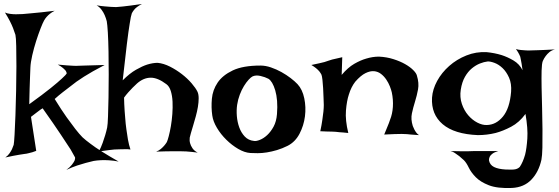

<svg xmlns="http://www.w3.org/2000/svg" viewBox="-20 -767 2810 965"><path d="M4.9 -704.1Q15.6 -699.2 30.8 -697.3Q45.9 -695.3 59.6 -695.3Q76.2 -695.3 93.8 -696.3Q111.3 -697.3 136.7 -700.2Q157.2 -702.1 187.5 -705.1Q217.8 -708 254.9 -712.9Q241.2 -706.1 231.4 -698.2Q221.7 -690.4 214.8 -682.6Q207 -673.8 202.1 -665Q195.3 -653.3 184.1 -624.5Q172.9 -595.7 161.6 -560.5Q150.4 -525.4 142.1 -489.3Q133.8 -453.1 132.8 -427.7Q131.8 -406.2 130.9 -378.9Q129.9 -355.5 128.9 -321.3Q127.9 -287.1 127 -243.2Q197.3 -293.9 235.4 -324.7Q273.4 -355.5 291 -372.1Q311.5 -390.6 315.4 -398.4Q314.5 -404.3 310.5 -411.1Q305.7 -417 296.9 -424.8Q288.1 -432.6 270.5 -442.4Q295.9 -439.5 314.9 -438.5Q334 -437.5 347.7 -436.5Q363.3 -435.5 375 -436.5Q387.7 -436.5 406.2 -437.5Q438.5 -438.5 505.9 -440.4Q440.4 -406.2 402.3 -381.8Q380.9 -368.2 364.3 -356.4Q347.7 -343.8 330.1 -330.1Q314.5 -318.4 294.4 -302.7Q274.4 -287.1 254.9 -269.5Q289.1 -213.9 314.9 -177.7Q340.8 -141.6 358.4 -119.1Q378.9 -92.8 394.5 -77.1Q410.2 -62.5 435.5 -43.9Q457 -27.3 491.7 -5.4Q526.4 16.6 576.2 44.9Q550.8 40 527.3 38.6Q503.9 37.1 487.3 38.1Q466.8 39.1 450.2 42Q432.6 45.9 411.1 51.8Q392.6 56.6 367.7 64.9Q342.8 73.2 313.5 86.9Q332 73.2 341.3 61Q350.6 48.8 354.5 41Q358.4 31.2 357.4 24.4Q352.5 14.6 335 -15.6Q318.4 -41 286.1 -89.8Q253.9 -138.7 194.3 -222.7Q191.4 -221.7 184.6 -216.8Q178.7 -211.9 167 -203.6Q155.3 -195.3 135.7 -179.7L162.1 -8.8Q153.3 -4.9 143.1 -2Q132.8 1 124 2.9Q113.3 5.9 102.5 6.8Q91.8 7.8 77.1 10.7Q64.5 12.7 46.9 16.1Q29.3 19.5 6.8 24.4Q19.5 15.6 27.3 4.4Q35.2 -6.8 40 -16.6Q44.9 -27.3 48.8 -39.1Q50.8 -48.8 53.2 -89.8Q55.7 -130.9 57.6 -188Q59.6 -245.1 61 -310.5Q62.5 -376 62.5 -434.1Q62.5 -492.2 61.5 -535.6Q60.5 -579.1 57.6 -591.8Q52.7 -607.4 45.9 -625Q40 -640.6 29.8 -660.6Q19.5 -680.7 4.9 -704.1Z M465.8 -740.2Q488.3 -736.3 506.8 -734.9Q525.4 -733.4 538.1 -732.4Q552.7 -731.4 563.5 -731.4Q578.1 -732.4 597.7 -734.4Q614.3 -736.3 638.2 -739.3Q662.1 -742.2 693.4 -747.1Q678.7 -739.3 668.9 -731.9Q659.2 -724.6 653.3 -716.8Q646.5 -708 642.6 -700.2Q637.7 -687.5 631.8 -647.5Q626 -613.3 617.7 -545.9Q609.4 -478.5 596.7 -363.3Q631.8 -398.4 663.6 -416.5Q695.3 -434.6 719.7 -442.4Q748 -451.2 772.5 -451.2Q802.7 -448.2 834.5 -432.1Q866.2 -416 894 -394.5Q921.9 -373 942.9 -348.6Q963.9 -324.2 972.7 -305.7Q978.5 -293 978.5 -272.9Q978.5 -252.9 974.6 -229.5Q970.7 -206.1 963.9 -181.6Q957 -157.2 950.7 -135.7Q944.3 -114.3 939.5 -98.1Q934.6 -82 933.6 -75.2Q931.6 -60.5 935.5 -46.9Q938.5 -35.2 947.3 -22Q956.1 -8.8 973.6 0Q960 -2 944.8 -3.4Q929.7 -4.9 916 -5.9Q900.4 -6.8 884.8 -6.8H849.6Q833 -6.8 811.5 -6.3Q790 -5.9 764.6 -4.9Q778.3 -9.8 788.1 -18.1Q797.9 -26.4 804.7 -34.2Q812.5 -43 818.4 -52.7Q822.3 -60.5 828.1 -82.5Q834 -104.5 838.9 -133.3Q843.8 -162.1 846.2 -194.3Q848.6 -226.6 847.2 -256.3Q845.7 -286.1 838.4 -309.6Q831.1 -333 816.4 -343.8Q772.5 -377 736.8 -376.5Q701.2 -376 668.9 -347.7Q657.2 -336.9 646.5 -326.2Q636.7 -316.4 625 -303.2Q613.3 -290 603.5 -276.4Q603.5 -261.7 604.5 -244.1Q605.5 -226.6 606.4 -210Q607.4 -191.4 609.4 -172.9Q611.3 -144.5 615.2 -117.2Q618.2 -93.8 623 -65.9Q627.9 -38.1 635.7 -15.6Q623 -17.6 609.4 -17.1Q595.7 -16.6 583 -16.6Q568.4 -15.6 554.7 -15.6Q542 -14.6 528.3 -12.7Q516.6 -10.7 502.9 -9.3Q489.3 -7.8 476.6 -4.9Q488.3 -27.3 496.1 -49.3Q503.9 -71.3 508.8 -87.9Q514.6 -107.4 518.6 -126Q521.5 -140.6 522.9 -182.1Q524.4 -223.6 525.4 -277.8Q526.4 -332 526.4 -392.6Q526.4 -453.1 525.4 -507.8Q524.4 -562.5 522 -603.5Q519.5 -644.5 516.6 -660.2Q512.7 -675.8 505.9 -691.4Q500 -705.1 490.2 -718.3Q480.5 -731.4 465.8 -740.2Z M1289.1 -437.5Q1314.5 -437.5 1341.8 -428.2Q1369.1 -418.9 1394.5 -404.8Q1419.9 -390.6 1440.9 -374.5Q1461.9 -358.4 1475.6 -343.8Q1500 -317.4 1509.3 -272.9Q1518.6 -228.5 1512.7 -182.1Q1506.8 -135.7 1485.4 -94.7Q1463.9 -53.7 1425.8 -34.2Q1398.4 -20.5 1372.1 -12.7Q1345.7 -4.9 1321.3 -1Q1296.9 2.9 1275.4 2.9Q1253.9 2.9 1238.3 2Q1209 0 1177.2 -18.6Q1145.5 -37.1 1117.7 -64.5Q1089.8 -91.8 1070.3 -124.5Q1050.8 -157.2 1046.9 -186.5Q1041 -226.6 1044.9 -270.5Q1048.8 -314.5 1073.7 -351.6Q1098.6 -388.7 1149.9 -413.1Q1201.2 -437.5 1289.1 -437.5ZM1256.8 -58.6Q1267.6 -56.6 1286.1 -64Q1304.7 -71.3 1322.8 -87.9Q1340.8 -104.5 1355 -130.4Q1369.1 -156.2 1372.1 -193.4Q1375 -229.5 1372.6 -259.8Q1370.1 -290 1363.3 -313Q1356.4 -335.9 1347.7 -350.6Q1338.9 -365.2 1329.1 -371.1Q1312.5 -379.9 1289.1 -385.3Q1265.6 -390.6 1249 -382.8Q1241.2 -378.9 1229.5 -366.2Q1217.8 -353.5 1206.1 -334.5Q1194.3 -315.4 1185.1 -291Q1175.8 -266.6 1171.9 -240.2Q1168 -213.9 1170.4 -183.6Q1172.9 -153.3 1182.6 -126.5Q1192.4 -99.6 1210.4 -80.6Q1228.5 -61.5 1256.8 -58.6Z M1589.8 -107.4Q1596.7 -139.6 1600.1 -164.6Q1603.5 -189.5 1605.5 -206.1Q1607.4 -225.6 1607.4 -239.3Q1606.4 -255.9 1606 -278.8Q1605.5 -301.8 1604 -324.7Q1602.5 -347.7 1600.6 -365.7Q1598.6 -383.8 1595.7 -391.6Q1591.8 -399.4 1585 -408.2Q1571.3 -424.8 1544.9 -440.4Q1567.4 -445.3 1583.5 -448.7Q1599.6 -452.1 1610.4 -455.1Q1622.1 -459 1630.9 -461.9Q1638.7 -464.8 1649.4 -467.8Q1658.2 -469.7 1670.9 -472.7Q1683.6 -475.6 1700.2 -479.5L1697.3 -390.6Q1728.5 -427.7 1760.7 -446.3Q1793 -464.8 1821.3 -472.7Q1853.5 -482.4 1884.8 -482.4Q1923.8 -480.5 1957.5 -469.7Q1991.2 -459 2016.1 -444.8Q2041 -430.7 2056.6 -415Q2072.3 -399.4 2075.2 -387.7Q2086.9 -349.6 2081.1 -317.9Q2075.2 -286.1 2065.9 -256.3Q2056.6 -226.6 2050.3 -197.3Q2043.9 -168 2054.7 -133.8Q2058.6 -125 2062.5 -116.2Q2066.4 -108.4 2072.3 -100.6Q2078.1 -92.8 2085.9 -87.9Q2075.2 -88.9 2064.5 -89.4Q2053.7 -89.8 2044.9 -90.8Q2034.2 -91.8 2025.4 -92.8Q2015.6 -93.8 1999 -93.8Q1970.7 -93.8 1911.1 -90.8Q1919.9 -111.3 1925.3 -125.5Q1930.7 -139.6 1934.6 -148.4Q1938.5 -159.2 1940.4 -165Q1952.1 -193.4 1954.6 -229.5Q1957 -265.6 1949.2 -302.7Q1946.3 -315.4 1939.5 -333Q1932.6 -350.6 1921.4 -367.2Q1910.2 -383.8 1895 -395.5Q1879.9 -407.2 1860.4 -409.2Q1840.8 -411.1 1816.9 -399.4Q1793 -387.7 1765.6 -356.4Q1745.1 -330.1 1733.4 -292Q1722.7 -259.8 1718.8 -211.4Q1714.8 -163.1 1730.5 -98.6Q1716.8 -100.6 1705.1 -101.1Q1693.4 -101.6 1685.5 -102.5Q1675.8 -103.5 1668 -104.5Q1659.2 -104.5 1648.4 -105.5Q1638.7 -105.5 1624 -106Q1609.4 -106.4 1589.8 -107.4Z M2606.4 -414.1Q2603.5 -433.6 2601.6 -446.8Q2599.6 -460 2597.7 -467.8Q2595.7 -477.5 2594.7 -482.4Q2592.8 -487.3 2589.8 -493.2Q2587.9 -498 2583.5 -504.9Q2579.1 -511.7 2573.2 -520.5Q2585.9 -516.6 2599.1 -515.6Q2612.3 -514.6 2624 -513.7Q2636.7 -512.7 2650.4 -513.7Q2664.1 -513.7 2681.6 -514.6Q2697.3 -515.6 2719.2 -516.1Q2741.2 -516.6 2769.5 -518.6Q2752.9 -514.6 2741.7 -505.4Q2730.5 -496.1 2722.7 -485.4Q2713.9 -473.6 2708 -460Q2703.1 -447.3 2702.1 -411.6Q2701.2 -376 2702.1 -327.6Q2703.1 -279.3 2704.6 -223.6Q2706.1 -168 2706.5 -117.2Q2707 -66.4 2706.1 -24.9Q2705.1 16.6 2701.2 36.1Q2687.5 97.7 2650.4 136.2Q2613.3 174.8 2552.7 177.7Q2479.5 180.7 2437 164.1Q2394.5 147.5 2371.1 123.5Q2347.7 99.6 2335.9 75.2Q2324.2 50.8 2311.5 38.1Q2299.8 27.3 2288.1 17.6Q2277.3 9.8 2266.1 2Q2254.9 -5.9 2244.1 -7.8Q2272.5 -6.8 2294.9 -6.8Q2317.4 -6.8 2333 -6.8Q2350.6 -6.8 2364.3 -7.8H2395.5H2484.4Q2464.8 -2 2455.1 5.4Q2445.3 12.7 2441.4 20.5Q2437.5 29.3 2437.5 38.1Q2441.4 61.5 2462.9 72.3Q2484.4 83 2521.5 85Q2557.6 86.9 2571.3 83.5Q2585 80.1 2592.8 71.3Q2608.4 47.9 2619.1 10.7Q2627 -20.5 2630.4 -70.8Q2633.8 -121.1 2621.1 -194.3Q2589.8 -151.4 2548.8 -129.9Q2507.8 -108.4 2470.7 -98.6Q2426.8 -87.9 2381.8 -87.9Q2263.7 -92.8 2205.1 -142.6Q2146.5 -192.4 2151.4 -276.4Q2154.3 -318.4 2177.2 -360.4Q2200.2 -402.3 2237.8 -435.5Q2275.4 -468.8 2324.2 -488.3Q2373 -507.8 2425.8 -504.9Q2465.8 -501 2501 -490.2Q2531.2 -480.5 2561 -462.9Q2590.8 -445.3 2606.4 -414.1ZM2295.9 -316.4Q2290 -278.3 2301.3 -245.1Q2312.5 -211.9 2333 -188Q2353.5 -164.1 2378.9 -150.9Q2404.3 -137.7 2426.8 -138.7Q2473.6 -139.6 2507.8 -181.2Q2542 -222.7 2548.8 -305.7Q2551.8 -346.7 2538.6 -376.5Q2525.4 -406.2 2505.9 -424.8Q2486.3 -443.4 2464.8 -451.2Q2443.4 -459 2430.7 -458Q2413.1 -456.1 2392.1 -447.8Q2371.1 -439.5 2351.6 -423.3Q2332 -407.2 2316.9 -380.9Q2301.8 -354.5 2295.9 -316.4Z"/></svg>

Font: Irish Grover
Style: Regular
Weight: 400
Designer: Squid
Foundry: Font Diner, Inc DBA Sideshow
Version: Version 1.000